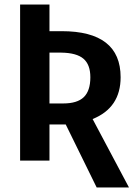

<svg xmlns="http://www.w3.org/2000/svg" viewBox="-20 -711 597 850"><path d="M408 119 271 -160H199V0H69V-691H199V-573H253Q514 -573 514 -369Q514 -234 390 -184L551 119ZM199 -253H260Q322 -253 351 -281Q380 -309 380 -369Q380 -425 349.5 -451Q319 -477 252 -478H199Z"/></svg>

Font: Fira Sans Condensed Medium
Style: Regular
Weight: 500
Width: 3
Designer: Carrois Corporate & Edenspiekermann AG
Foundry: Carrois Corporate GbR & Edenspiekermann AG
Version: Version 4.203;PS 004.203;hotconv 1.0.88;makeotf.lib2.5.64775